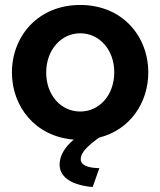

<svg xmlns="http://www.w3.org/2000/svg" viewBox="-20 -553 646 773"><path d="M379 1C504 -30 577 -140 577 -261C577 -407 473 -533 303 -533C133 -533 28 -407 28 -261C28 -124 122 -3 277 9C239 41 220 75 220 110C220 150 252 191 353 200L380 124C332 123 305 112 305 87C305 63 330 36 379 1ZM166 -261C166 -352 226 -419 303 -419C380 -419 440 -353 440 -262C440 -170 380 -104 303 -104C226 -104 166 -169 166 -261Z"/></svg>

Font: FIGSv2-sans-serif
Style: Bold
Weight: 700
Designer: Matt McInerney, Pablo Impallari, Rodrigo Fuenzalida,Mirko Velimirovic
Foundry: Matt McInerney, Pablo Impallari, Rodrigo Fuenzalida
Version: Version 4.021;hotconv 1.0.109;makeotfexe 2.5.65596